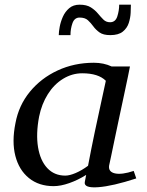

<svg xmlns="http://www.w3.org/2000/svg" viewBox="-20 -784 627 820"><path d="M331 -471Q288 -471 249.5 -447.5Q211 -424 184.5 -382Q158 -340 147 -286Q133 -212 142.5 -155Q152 -98 182 -66Q212 -34 259 -34Q277 -34 303 -45Q329 -56 356 -76Q370 -150 384.5 -219Q399 -288 411.5 -344.5Q424 -401 432 -439Q400 -471 331 -471ZM209 11Q146 11 103.5 -23.5Q61 -58 45.5 -118.5Q30 -179 46 -258Q60 -334 107.5 -392Q155 -450 226 -483Q297 -516 381 -516Q423 -516 457 -500H535Q533 -488 526 -455Q519 -422 509.5 -377Q500 -332 489.5 -283.5Q479 -235 470 -191Q461 -147 454.5 -116.5Q448 -86 446 -77Q442 -50 471 -43.5Q500 -37 551 -54L562 -22Q461 11 399.5 15.5Q338 20 342 -6Q345 -21 348 -37Q313 -15 276 -2Q239 11 209 11ZM231 -634Q231 -648 235 -669.5Q239 -691 248.5 -712.5Q258 -734 275.5 -749Q293 -764 320 -764Q350 -764 368 -752.5Q386 -741 398 -726.5Q410 -712 421.5 -700.5Q433 -689 450 -689Q473 -689 481 -714Q489 -739 489 -764H539Q539 -751 538 -729.5Q537 -708 530 -686Q523 -664 504.5 -649Q486 -634 451 -634Q421 -634 405 -645.5Q389 -657 378.5 -671.5Q368 -686 355.5 -697.5Q343 -709 320 -709Q298 -709 289.5 -685Q281 -661 281 -634Z"/></svg>

Font: Wittgenstein-Italic Regular
Style: Italic
Weight: 400
Italic angle: -11°
Designer: Jörg Drees
Foundry: Jörg Drees
Version: Version 1.000; ttfautohint (v1.8.4.7-5d5b)